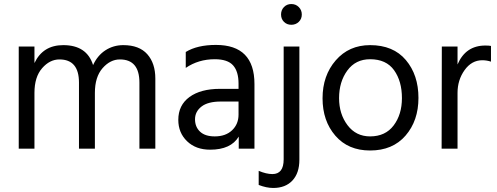

<svg xmlns="http://www.w3.org/2000/svg" viewBox="-20 -738 2466 953"><path d="M751 0H672V-328Q672 -443 575 -443Q527 -443 489 -399.5Q451 -356 451 -277V0H372V-328Q372 -443 275 -443Q227 -443 189 -399.5Q151 -356 151 -277V0H73V-507H151V-425Q193 -514 294 -514Q411 -514 442 -415Q464 -463 503.5 -488.5Q543 -514 592 -514Q671 -514 711 -469Q751 -424 751 -348Z M1046 -61Q1100 -61 1132 -91.5Q1164 -122 1164 -169V-234H1076Q1012 -234 980 -209Q948 -184 948 -146Q948 -108 973 -84.5Q998 -61 1046 -61ZM1165 -60Q1126 5 1023 5Q952 5 908.5 -37Q865 -79 865 -143Q865 -216 920.5 -256.5Q976 -297 1072 -297H1164V-323Q1164 -383 1137 -413.5Q1110 -444 1046 -444Q965 -444 902 -401V-480Q959 -515 1052 -515Q1243 -515 1243 -321V0H1165Z M1466 55Q1466 121 1431.5 158Q1397 195 1336 195Q1303 195 1264 180V110Q1302 126 1332 126Q1388 126 1388 53V-507H1466ZM1463 -703Q1478 -688 1478 -666Q1478 -644 1463 -629.5Q1448 -615 1426 -615Q1404 -615 1389.5 -629.5Q1375 -644 1375 -666Q1375 -688 1389.5 -703Q1404 -718 1426 -718Q1448 -718 1463 -703Z M2057 -252Q2057 -139 1993 -65Q1929 9 1817 9Q1708 9 1644.5 -64.5Q1581 -138 1581 -250Q1581 -363 1646.5 -438.5Q1712 -514 1817 -514Q1932 -514 1994.5 -440Q2057 -366 2057 -252ZM1663 -251Q1663 -172 1705 -116.5Q1747 -61 1817 -61Q1893 -61 1934 -115.5Q1975 -170 1975 -251Q1975 -335 1936 -389.5Q1897 -444 1817 -444Q1745 -444 1704 -388Q1663 -332 1663 -251Z M2251 0H2172L2173 -507H2251V-418Q2291 -512 2389 -512Q2407 -512 2417 -510V-432Q2396 -439 2374 -439Q2321 -439 2286 -390Q2251 -341 2251 -277Z"/></svg>

Font: Hind Siliguri
Style: Regular
Weight: 400
Designer: Jyotish Sonowal
Foundry: Indian Type Foundry
Version: Version 1.001;PS 1.0;hotconv 1.0.86;makeotf.lib2.5.63406; tt